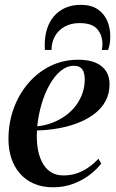

<svg xmlns="http://www.w3.org/2000/svg" viewBox="-20 -764 478 794"><path d="M398.5 -87.5Q382.5 -66 353.8 -43.2Q325 -20.5 285.8 -5Q246.5 10.5 199.5 10.5Q154 10.5 119.2 -5Q84.5 -20.5 61.2 -47.8Q38 -75 26.5 -111Q15 -147 15 -188.5Q15 -255 36.2 -314.2Q57.5 -373.5 96.5 -419.2Q135.5 -465 188.2 -491Q241 -517 304 -517Q348 -517 376.5 -504.2Q405 -491.5 419 -469Q433 -446.5 433 -416Q433 -376 416 -345.2Q399 -314.5 369.2 -292.2Q339.5 -270 301.2 -255.2Q263 -240.5 219.8 -233Q176.5 -225.5 133 -224.5Q130.5 -189 135.2 -155.5Q140 -122 152.8 -95.8Q165.5 -69.5 187.8 -54Q210 -38.5 242.5 -38.5Q272 -38.5 297.8 -47.2Q323.5 -56 346 -71.8Q368.5 -87.5 387 -107.5ZM286 -492Q257 -492 231.5 -471.2Q206 -450.5 185.8 -415Q165.5 -379.5 152.2 -334.8Q139 -290 134 -241.5Q170 -245.5 200.2 -257.8Q230.5 -270 254.8 -288.5Q279 -307 295.8 -330.2Q312.5 -353.5 321.5 -380Q330.5 -406.5 330.5 -434.5Q330.5 -463.5 319.8 -477.8Q309 -492 286 -492ZM165.5 -557.5Q165.5 -562 165.2 -566Q165 -570 165 -578Q165 -614 174.5 -644.2Q184 -674.5 203 -696.8Q222 -719 249.8 -731.5Q277.5 -744 313.5 -744Q356 -744 382.8 -726.5Q409.5 -709 422.8 -679.2Q436 -649.5 436 -613Q436 -592 433.2 -579.8Q430.5 -567.5 427.5 -557.5H401Q401.5 -560.5 402.5 -565.8Q403.5 -571 403.5 -582.5Q403.5 -618.5 382.2 -643.5Q361 -668.5 309 -668.5Q274 -668.5 248 -654.2Q222 -640 207.5 -614.8Q193 -589.5 193 -557.5Z"/></svg>

Font: Merriweather 144pt Medium
Style: Italic
Weight: 500
Italic angle: -7.8°
Version: Version 2.101